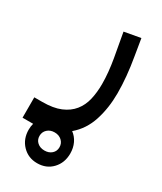

<svg xmlns="http://www.w3.org/2000/svg" viewBox="-232 -360 676 800"><g transform="rotate(30 105.5 39.5)"><path d="M87 374Q44 374 15.5 344.5Q-13 315 -13 270Q-13 262 -12 254.5Q-11 247 -9 240H-60V142H-22Q31 142 65.5 127.5Q100 113 120.5 87.5Q141 62 149 27.5Q157 -7 157 -47Q157 -75 154 -105Q151 -135 146 -164L125 -281L203 -295L216 -216Q232 -124 232 -46Q232 25 212.5 85.5Q193 146 147 185Q166 199 176.5 221Q187 243 187 270Q187 315 159 344.5Q131 374 87 374ZM87 313Q108 313 121.5 301Q135 289 135 270Q135 251 121.5 238.5Q108 226 87 226Q66 226 52.5 238.5Q39 251 39 270Q39 289 52.5 301Q66 313 87 313Z"/></g></svg>

Font: IBM Plex Sans Arabic Text
Style: Regular
Weight: 450
Designer: Mike Abbink, Paul van der Laan, Pieter van Rosmalen, Wael Morcos, Khajak Apelian
Foundry: Bold Monday
Version: Version 1.2